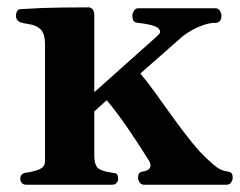

<svg xmlns="http://www.w3.org/2000/svg" viewBox="-20 -507 659 527"><path d="M52.2 0Q43.9 0 39.8 -4.9Q35.6 -9.8 35.6 -15.1Q35.6 -31.2 51.8 -33.2Q69.8 -35.2 86.7 -41.7Q103.5 -48.3 103.5 -64.5V-384.8Q103.5 -415 91.6 -426.3Q79.6 -437.5 63.7 -439.9Q47.9 -442.4 35.6 -445.8Q30.8 -448.2 27.3 -452.1Q23.9 -456.1 23.9 -465.3Q23.9 -471.2 26.9 -476.3Q29.8 -481.4 35.6 -481.9Q97.7 -485.8 147.7 -486.3Q197.8 -486.8 224.1 -486.8Q228 -486.8 232.9 -482.9Q237.8 -479 238.8 -467.3V-253.9L410.6 -407.2Q414.1 -410.6 416.7 -413.6Q419.4 -416.5 419.4 -419.4Q419.4 -429.7 404.1 -435.3Q388.7 -440.9 358.4 -444.3Q348.6 -445.3 345.9 -450.9Q343.3 -456.5 343.3 -464.4Q343.3 -469.7 347.4 -477.1Q351.6 -484.4 359.9 -484.4H571.3Q579.6 -484.4 583.7 -477.1Q587.9 -469.7 587.9 -464.4Q587.9 -455.6 584 -450Q580.1 -444.3 571.8 -444.3Q555.7 -444.3 538.8 -438.5Q522 -432.6 506.6 -424.1Q491.2 -415.5 480 -406.2L365.2 -305.2Q382.3 -285.2 402.1 -257.8Q421.9 -230.5 443.4 -200.4Q464.8 -170.4 486.6 -141.8Q508.3 -113.3 528.8 -90.3Q548.8 -69.8 566.7 -54.4Q584.5 -39.1 602.5 -36.6Q610.8 -35.6 614.7 -32.5Q618.7 -29.3 618.7 -18.6Q618.7 -13.2 614.5 -6.6Q610.4 0 602.1 0H375.5Q367.2 0 363 -6.6Q358.9 -13.2 358.9 -18.6Q358.9 -26.4 361.8 -31Q364.7 -35.6 374 -36.6Q381.3 -37.6 387.2 -41.7Q393.1 -45.9 393.1 -52.7Q393.1 -59.6 387.7 -67.9Q360.4 -111.8 330.1 -156Q299.8 -200.2 272.9 -231.9L238.8 -201.2V-80.6Q238.8 -49.3 253.7 -42.2Q268.6 -35.2 286.6 -33.2Q296.9 -32.2 300.5 -29.3Q304.2 -26.4 304.2 -15.1Q304.2 -9.8 300 -4.9Q295.9 0 287.6 0Z"/></svg>

Font: Gelasio SemiBold
Style: Regular
Weight: 600
Designer: Eben Sorkin
Foundry: Eben Sorkin
Version: Version 1.008